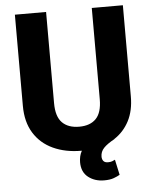

<svg xmlns="http://www.w3.org/2000/svg" viewBox="-59 -760 780 979"><g transform="rotate(-5 331.0 -270.5)"><path d="M447.8 -710.9H606.9V-244.1Q606.9 -171.4 579.6 -118.9Q552.2 -66.4 503.9 -35.2L504.4 -34.7Q466.8 -14.2 449 4.6Q431.2 23.4 431.2 48.8Q431.2 62 438.2 71Q445.3 80.1 461.9 80.1Q475.1 80.1 483.4 76.9Q491.7 73.7 498 70.3L515.1 148.9Q502.9 156.2 483.6 163.3Q464.4 170.4 434.6 170.4Q386.7 170.4 353.3 144.3Q319.8 118.2 319.8 67.9Q319.8 53.2 323 38.6Q326.2 23.9 334 9.8H331.5Q250 9.8 187.3 -19.3Q124.5 -48.3 89.4 -105Q54.2 -161.6 54.2 -244.1V-710.9H213.9V-244.1Q213.9 -175.3 244.6 -144.3Q275.4 -113.3 331.5 -113.3Q387.7 -113.3 417.7 -144.3Q447.8 -175.3 447.8 -244.1Z"/></g></svg>

Font: Vazirmatn FD ExtraBold
Style: Regular
Weight: 800
Designer: Saber Rastikerdar
Foundry: Saber Rastikerdar
Version: Version 33.003